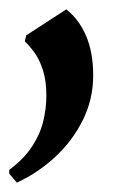

<svg xmlns="http://www.w3.org/2000/svg" viewBox="-20 -146 274 410"><path d="M16 244 -0.5 224.5 0 216.5Q31 193.5 48.2 167.2Q65.5 141 72.2 113.5Q79 86 79 58.5Q79 27 72 4.8Q65 -17.5 54.2 -32.8Q43.5 -48 33 -57.5L36 -70.5L121.5 -126Q148.5 -105 163.8 -69.5Q179 -34 179 15Q179 65.5 157.2 109.8Q135.5 154 98.5 188.5Q61.5 223 16 244Z"/></svg>

Font: Merriweather 120pt ExtraBold
Style: Italic
Weight: 800
Italic angle: -7.8°
Version: Version 2.101